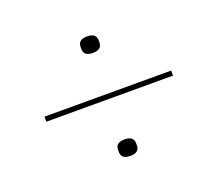

<svg xmlns="http://www.w3.org/2000/svg" viewBox="-84 -645 769 678"><g transform="rotate(-20 300.0 -305.5)"><path d="M62 -296V-315H538V-296ZM300 -81Q266 -81 266 -108V-116Q266 -143 300 -143Q334 -143 334 -116V-108Q334 -81 300 -81ZM300 -468Q266 -468 266 -495V-503Q266 -530 300 -530Q334 -530 334 -503V-495Q334 -468 300 -468Z"/></g></svg>

Font: IBM Plex Sans Thai Thin
Style: Regular
Weight: 100
Designer: Mike Abbink, Paul van der Laan, Pieter van Rosmalen, Ben Mitchell, Mark Frömberg
Foundry: Bold Monday
Version: Version 1.1